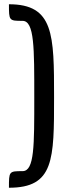

<svg xmlns="http://www.w3.org/2000/svg" viewBox="-20 -777 309 902"><path d="M234 -321C234 -615 233 -757 22 -757C22 -680 22 -679 86 -679C142 -679 141 -550 141 -321C141 -93 142 27 86 27C22 27 22 28 22 105C234 105 234 -27 234 -321Z"/></svg>

Font: Economica
Style: Bold
Weight: 700
Designer: Vicente Lamonaca
Foundry: Vicente Lamonaca
Version: Version 1.100